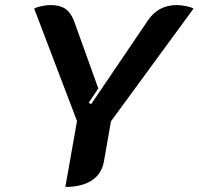

<svg xmlns="http://www.w3.org/2000/svg" viewBox="-20 -729 784 758"><path d="M284 -251 115 -695Q125 -701 144.5 -705Q164 -709 180 -709Q216 -709 237.5 -694.5Q259 -680 272 -647L368 -380L330 -323L340 -318L563 -647Q604 -709 678 -709Q695 -709 716 -704.5Q737 -700 744 -695L418 -250L390 -90Q381 -42 342 -16.5Q303 9 238 9Z"/></svg>

Font: K2D
Style: Bold Italic
Weight: 700
Italic angle: -10°
Designer: Katatrad Aksorn Co.,Ltd.
Foundry: Cadson Demak Co.,Ltd.
Version: Version 1.000; ttfautohint (v1.6)